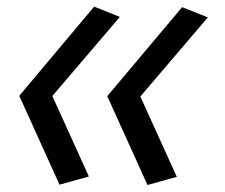

<svg xmlns="http://www.w3.org/2000/svg" viewBox="-20 -538 660 563"><path d="M240.5 -20.5 133.5 -256.5 331.5 -488.5 256 -518.5 36.5 -257 154.5 3.5ZM294.5 -256 412.5 4.5 498.5 -19.5 391.5 -255 589.5 -487 514 -517Z"/></svg>

Font: Monaspace Argon
Style: Italic
Weight: 400
Italic angle: -11°
Designer: Riley Cran & the Lettermatic Team
Foundry: Lettermatic
Version: Version 1.101 (Monaspace Argon)